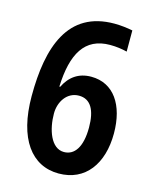

<svg xmlns="http://www.w3.org/2000/svg" viewBox="-111 -800 713 885"><g transform="rotate(15 245.5 -357.0)"><path d="M42 -303C42 -99 125 10 254 10C381 10 453 -89 453 -234C453 -370 392 -460 285 -460C224 -460 183 -429 158 -378H154C160 -536 210 -624 331 -624C361 -624 388 -620 412 -614V-715C387 -720 355 -724 325 -724C103 -724 42 -537 42 -303ZM252 -92C190 -92 162 -176 162 -252C162 -308 196 -361 253 -361C308 -361 335 -315 335 -231C335 -137 302 -92 252 -92Z"/></g></svg>

Font: Noto Sans Lao Condensed SemiBold
Style: Regular
Weight: 600
Width: 3
Designer: Monotype Design Team
Foundry: Monotype Imaging Inc.
Version: Version 2.003